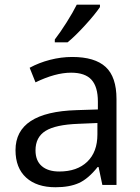

<svg xmlns="http://www.w3.org/2000/svg" viewBox="-20 -786 596 816"><path d="M415 0 398.9 -76.2H395Q355 -25.9 315.2 -8.1Q275.4 9.8 215.8 9.8Q136.2 9.8 91.1 -31.2Q45.9 -72.3 45.9 -147.9Q45.9 -310.1 305.2 -317.9L396 -320.8V-354Q396 -417 368.9 -447Q341.8 -477.1 282.2 -477.1Q215.3 -477.1 130.9 -436L106 -498Q145.5 -519.5 192.6 -531.7Q239.7 -543.9 287.1 -543.9Q382.8 -543.9 429 -501.5Q475.1 -459 475.1 -365.2V0ZM231.9 -57.1Q307.6 -57.1 350.8 -98.6Q394 -140.1 394 -214.8V-263.2L313 -259.8Q216.3 -256.3 173.6 -229.7Q130.9 -203.1 130.9 -147Q130.9 -103 157.5 -80.1Q184.1 -57.1 231.9 -57.1ZM212.9 -618.2Q236.3 -648.4 263.4 -691.4Q290.5 -734.4 306.2 -766.1H404.8V-755.9Q383.3 -724.1 340.8 -677.7Q298.3 -631.3 267.1 -606H212.9Z"/></svg>

Font: f5_51262 
Style: Regular
Weight: 400
Foundry: Ascender Corporation
Version: Version 1.10